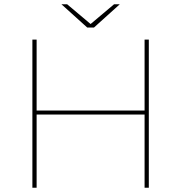

<svg xmlns="http://www.w3.org/2000/svg" viewBox="-20 -887 856 907"><path d="M663 0V-700H683V0ZM133 0V-700H153V0ZM148 -346V-365H668V-346ZM392 -757 270 -867H297L411 -771H405L519 -867H546L424 -757Z"/></svg>

Font: Montserrat Thin Thin
Style: Regular
Weight: 250
Version: Version 9.000